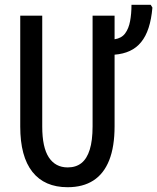

<svg xmlns="http://www.w3.org/2000/svg" viewBox="-20 -780 663 810"><path d="M463.4 -713.9V-614.3Q492.7 -618.7 507.8 -638.9Q522.9 -659.2 528.8 -690.7Q534.7 -722.2 534.7 -759.8H615.7L623 -748Q618.7 -698.7 606.9 -662.6Q595.2 -626.5 575.4 -602.3Q555.7 -578.1 527.8 -565.2Q500 -552.2 463.4 -549.3V-247.6Q463.4 -161.1 440.7 -104Q418 -46.9 374 -18.6Q330.1 9.8 265.1 9.8Q168 9.8 116.7 -54.9Q65.4 -119.6 65.4 -246.1V-713.9H158.2V-246.1Q158.2 -158.2 186 -116Q213.9 -73.7 265.6 -73.7Q300.3 -73.7 323.5 -92Q346.7 -110.4 358.6 -148.7Q370.6 -187 370.6 -247.1V-713.9Z"/></svg>

Font: Open Sans Condensed Medium
Style: Regular
Weight: 500
Width: 3
Designer: Monotype Design Team
Foundry: Monotype Imaging Inc.
Version: Version 3.000